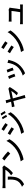

<svg xmlns="http://www.w3.org/2000/svg" viewBox="2849 -3658 901 6639"><g transform="rotate(-90 3299.5 -338.5)"><path d="M404.8 -519H513.7Q513.7 -445.8 511.5 -398.7Q509.3 -351.6 501 -292.5Q492.7 -233.4 475.3 -191.9Q458 -150.4 429.4 -106Q400.9 -61.5 355.7 -25.1Q310.5 11.2 249 43L160.6 -29.3Q210.4 -45.4 252 -76.2Q292 -101.6 321 -132.8Q350.1 -164.1 367.2 -196.5Q384.3 -229 394.3 -270.5Q404.3 -312 407.5 -351.3Q410.6 -390.6 410.6 -442.9Q410.6 -485.8 404.8 -519ZM839.8 -703.1 900.9 -646Q882.3 -625.5 869.1 -606Q832 -543 768.1 -467.3Q704.1 -391.6 634.8 -341.8L555.2 -405.8Q614.7 -440.4 671.4 -500Q728 -559.6 750 -604H226.1Q195.8 -604 113.8 -598.1V-705.1Q180.7 -695.8 226.1 -695.8H759.8Q811.5 -695.8 839.8 -703.1Z M1138.7 -711.9Q1191.9 -676.8 1268.1 -614.7Q1344.2 -552.7 1382.3 -512.2L1307.6 -435.1Q1267.1 -476.6 1192.9 -540Q1118.7 -603.5 1068.4 -638.2ZM1039.6 -73.2Q1249.5 -104.5 1415.5 -206.1Q1525.9 -273.9 1613 -371.6Q1700.2 -469.2 1747.6 -566.9L1805.7 -462.9Q1735.8 -336.9 1624.8 -234.6Q1513.7 -132.3 1380.1 -66.2Q1246.6 0 1103.5 25.9Z M2561 -723.1Q2619.1 -634.3 2648.9 -574.7L2582 -544.9Q2537.1 -639.6 2496.1 -694.8ZM2689 -769Q2731.4 -712.4 2780.3 -623L2712.9 -594.2Q2671.9 -677.2 2623 -741.2ZM2150.4 -737.8Q2190.9 -716.3 2255.9 -674.1Q2320.8 -631.8 2362.3 -602.1L2305.2 -520Q2208 -589.8 2096.2 -655.8ZM1991.2 -57.1Q2175.8 -89.8 2314.9 -166Q2433.6 -233.4 2528.3 -325.7Q2623 -418 2681.2 -521L2738.8 -419.9Q2664.1 -307.1 2554 -211.4Q2443.8 -115.7 2312.5 -49.8Q2181.2 16.1 2047.9 41ZM2004.9 -522Q2053.2 -494.6 2119.9 -454.1Q2186.5 -413.6 2218.3 -391.1L2163.1 -306.2Q2123.5 -334.5 2058.6 -375.2Q1993.7 -416 1949.7 -439.9Z M3405.3 -168 3322.8 -210Q3362.8 -246.1 3408.2 -301.5Q3453.6 -356.9 3476.1 -397Q3467.8 -395 3428.5 -387.2Q3389.2 -379.4 3328.9 -367.2Q3268.6 -355 3216.3 -344.2Q3293 -65.9 3311.5 -4.9Q3311.5 -4.4 3334.5 65.9L3231.4 91.8Q3226.1 48.8 3216.3 16.1Q3193.8 -61.5 3124.5 -324.7Q2997.6 -299.3 2936.5 -285.6L2913.6 -377.9Q2947.8 -380.4 2996.6 -388.2Q3002 -389.2 3016.6 -391.8Q3031.2 -394.5 3055.2 -398.7Q3079.1 -402.8 3101.1 -406.7Q3089.4 -454.6 3073.2 -508.8Q3064.9 -540.5 3048.3 -569.8L3151.4 -595.2Q3155.8 -567.9 3165 -529.3L3194.3 -423.8Q3466.3 -476.6 3507.3 -486.3Q3538.1 -493.2 3548.3 -499L3610.4 -456.1Q3579.1 -393.6 3516.8 -305.9Q3454.6 -218.3 3405.3 -168Z M4202.6 -558.1Q4215.8 -529.3 4242.7 -456.8Q4269.5 -384.3 4279.8 -351.1L4189.9 -317.9Q4180.2 -353 4154.5 -424.3Q4128.9 -495.6 4112.8 -529.3ZM4446.8 -530.8 4551.8 -497.1Q4537.6 -456.5 4533.7 -439.9Q4489.3 -265.6 4399.9 -151.9Q4337.4 -71.8 4255.4 -13.7Q4173.3 44.4 4085.9 78.6L4005.9 -2Q4092.3 -26.4 4178 -79.6Q4263.7 -132.8 4319.8 -203.6Q4369.1 -265.1 4403.1 -352.5Q4437 -439.9 4446.8 -530.8ZM3981 -508.8Q4009.8 -451.7 4068.8 -292L3978 -258.3Q3962.9 -304.2 3934.1 -377.4Q3905.3 -450.7 3891.1 -476.1Z M4978.5 -745.1Q5022.9 -719.2 5089.8 -676Q5156.7 -632.8 5190.4 -607.9L5133.3 -525.9Q5095.7 -553.2 5031.2 -595.7Q4966.8 -638.2 4923.8 -663.1ZM4820.8 -63Q5002 -93.8 5143.6 -171.9Q5262.2 -239.3 5356.7 -331.3Q5451.2 -423.3 5509.8 -526.9L5567.4 -425.3Q5453.6 -253.4 5265.9 -127.9Q5078.1 -2.4 4876.5 35.2ZM4832.5 -527.8Q4877.4 -503.4 4945.1 -461.9Q5012.7 -420.4 5046.4 -397L4991.7 -312Q4946.8 -343.3 4883.5 -383.1Q4820.3 -422.9 4778.3 -444.8Z M5781.7 -97.2Q5825.7 -91.8 5868.2 -91.8H6198.2Q6236.3 -316.9 6240.2 -391.1H5956.1Q5945.8 -391.1 5871.1 -388.2V-487.8Q5909.2 -482.9 5955.1 -482.9H6226.1Q6266.1 -482.9 6284.2 -490.2L6356 -455.1Q6351.1 -438.5 6349.1 -421.4Q6341.3 -364.7 6301.3 -91.8H6380.9Q6419.9 -91.8 6463.9 -95.7V2Q6427.7 0 6383.3 0H5868.2Q5845.2 0 5781.7 2Z"/></g></svg>

Font: Karasuma Gothic
Style: Regular
Weight: 500
Designer: Rasmus Andersson / Ryoko Nishizuka
Foundry: Genbu
Version: Version 1.00